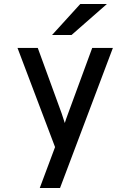

<svg xmlns="http://www.w3.org/2000/svg" viewBox="-20 -752 656 966"><path d="M257 -12 68 -511H170L290 -182Q297 -162 306 -133Q311 -150 323 -182L444 -511H548L282 194H180ZM384 -732H518L340 -576H242Z"/></svg>

Font: Overpass Mono Light
Style: Bold
Weight: 600
Monospace: yes
Designer: Delve Withrington, Dave Bailey
Foundry: Delve Fonts
Version: Version 1.000;DELV;Overpass